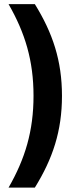

<svg xmlns="http://www.w3.org/2000/svg" viewBox="-20 -751 355 909"><path d="M20.5 137.2H145C229.5 0.5 273.4 -130.4 273.4 -296.9C273.4 -296.9 273.4 -296.9 273.4 -297.4C273.4 -463.9 229.5 -594.7 145 -731.4H20.5C99.1 -594.7 138.7 -463.4 138.7 -297.4C138.7 -130.9 99.1 0.5 20.5 137.2Z"/></svg>

Font: Faust Sans Bold
Style: Regular
Weight: 700
Designer: Andreas Faust
Version: Version 1.003;Glyphs 3.1.2 (3151)